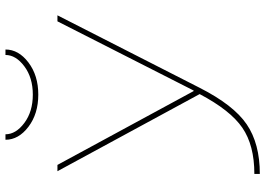

<svg xmlns="http://www.w3.org/2000/svg" viewBox="-154 -806 970 702"><g transform="rotate(-90 331.0 -455.0)"><path d="M171 -920H191Q191 -882 232.5 -851Q274 -820 336 -820Q398 -820 439.5 -851Q481 -882 481 -920H501Q501 -872 453.5 -836Q406 -800 336 -800Q266 -800 218.5 -836Q171 -872 171 -920ZM349 -232H351L604 -730H626L361 -210Q298 -86 227.5 -38Q157 10 46 10V-10Q151 -10 215 -54Q279 -98 338 -210L56 -730H79Z"/></g></svg>

Font: M PLUS 1p Thin
Style: Regular
Weight: 250
Version: Version 1.062